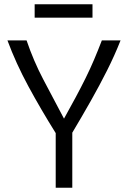

<svg xmlns="http://www.w3.org/2000/svg" viewBox="-20 -883 600 903"><path d="M242 0V-257Q172 -369 113.5 -477Q55 -585 15 -693H105Q138 -596 183.5 -509.5Q229 -423 281 -325Q311 -379 336 -425.5Q361 -472 382.5 -515.5Q404 -559 422.5 -602.5Q441 -646 459 -693H547Q519 -622 483.5 -551.5Q448 -481 407 -408.5Q366 -336 320 -259V0ZM143 -800V-863H415V-800Z"/></svg>

Font: Ubuntu Sans Mono
Style: Regular
Weight: 400
Monospace: yes
Designer: Dalton Maag Ltd
Foundry: Dalton Maag Ltd
Version: Version 1.006